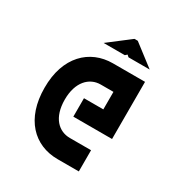

<svg xmlns="http://www.w3.org/2000/svg" viewBox="-159 -786 853 902"><g transform="rotate(30 267.5 -335.0)"><path d="M60 -260C60 -93 153 0 281 0H396V-115H281C221 -115 170 -161 170 -260C170 -355 220 -405 281 -405H350V-310H245V-210H455V-520H281C156 -520 59 -428 60 -260ZM195 -581H310L320 -590L330 -581H445L329 -670H311Z"/></g></svg>

Font: Grotesk 03
Style: Bold
Weight: 500
Designer: Frank Adebiaye, contributions by Jérémy Landes, Ariel Martín Pérez
Foundry: Velvetyne Type Foundry
Version: Version 3.000;Glyphs 3.1.2 (3150)